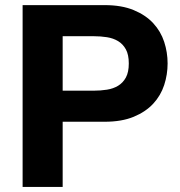

<svg xmlns="http://www.w3.org/2000/svg" viewBox="-20 -734 707 754"><path d="M391.1 -713.9Q458 -713.9 505.1 -694.3Q552.2 -674.8 581.8 -642.8Q611.3 -610.8 624.8 -569.6Q638.2 -528.3 638.2 -484.9Q638.2 -441.4 624.8 -400.1Q611.3 -358.9 581.8 -326.9Q552.2 -294.9 505.1 -275.4Q458 -255.9 391.1 -255.9H226.1V0H68.8V-713.9ZM348.1 -377.9Q375 -377.9 399.9 -381.8Q424.8 -385.7 443.8 -397.2Q462.9 -408.7 474.4 -429.7Q485.8 -450.7 485.8 -484.9Q485.8 -519 474.4 -540Q462.9 -561 443.8 -572.5Q424.8 -584 399.9 -587.9Q375 -591.8 348.1 -591.8H226.1V-377.9Z"/></svg>

Font: XB Khoramshahr
Style: Bold
Weight: 700
Designer: Behnam
Foundry: Irmug
Version: Version 8.005 2009